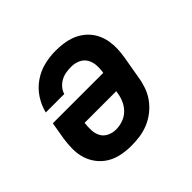

<svg xmlns="http://www.w3.org/2000/svg" viewBox="-133 -698 867 867"><g transform="rotate(-45 300.0 -265.0)"><path d="M255 8Q224 8 193 2Q162 -4 136.5 -19Q111 -34 92.5 -57.5Q74 -81 65 -109.5Q56 -138 56 -169.5Q56 -201 61 -233L75 -315H397Q401 -338 399.5 -360.5Q398 -383 387.5 -401Q377 -419 357 -428Q337 -437 315 -437Q298 -437 281.5 -434.5Q265 -432 249.5 -424Q234 -416 222 -402.5Q210 -389 205 -372H87Q96 -409 117.5 -442Q139 -475 171.5 -497.5Q204 -520 241 -529Q278 -538 315 -538Q339 -538 362.5 -535Q386 -532 407.5 -524.5Q429 -517 448 -504Q467 -491 481 -474Q495 -457 504 -436Q513 -415 516.5 -392Q520 -369 519 -345Q518 -321 514 -297L495 -187Q491 -160 481.5 -133Q472 -106 455 -82.5Q438 -59 414.5 -40.5Q391 -22 364.5 -11Q338 0 310 4Q282 8 255 8ZM257 -93Q279 -93 301 -100.5Q323 -108 339.5 -124Q356 -140 365.5 -161Q375 -182 378 -203L380 -215H178Q175 -192 176 -170Q177 -148 186.5 -130Q196 -112 215.5 -102.5Q235 -93 257 -93Z"/></g></svg>

Font: Iosevka Curly Slab ExObl
Style: Bold
Weight: 700
Width: 7
Italic angle: -9°
Monospace: yes
Designer: Belleve Invis
Foundry: Belleve Invis
Version: Version 11.0.0; ttfautohint (v1.8.3)